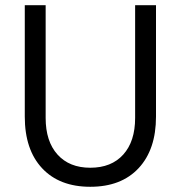

<svg xmlns="http://www.w3.org/2000/svg" viewBox="-20 -700 693 736"><path d="M326 16Q208 16 141.5 -55Q75 -126 75 -253V-680H155V-248Q155 -158 200.5 -107.5Q246 -57 326 -57Q407 -57 452.5 -107.5Q498 -158 498 -248V-680H578V-253Q578 -127 511.5 -55.5Q445 16 326 16Z"/></svg>

Font: Imprima
Style: Regular
Weight: 400
Designer: Eduardo Tunni
Foundry: Eduardo Tunni
Version: Version 1.002; ttfautohint (v1.8.4.7-5d5b);gftools[0.9.23]